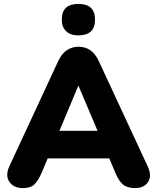

<svg xmlns="http://www.w3.org/2000/svg" viewBox="-20 -953 803 982"><path d="M381 -772Q340 -772 318 -793.5Q296 -815 296 -853Q296 -933 381 -933Q466 -933 466 -853Q466 -772 381 -772ZM97 9Q50 9 28 -23Q6 -55 28 -103L277 -639Q295 -678 321.5 -696Q348 -714 382 -714Q416 -714 442 -696Q468 -678 486 -639L735 -103Q758 -54 737.5 -22.5Q717 9 671 9Q631 9 609.5 -9Q588 -27 571 -67L539 -143H224L192 -67Q174 -27 155 -9Q136 9 97 9ZM380 -513 284 -284H479L382 -513Z"/></svg>

Font: Chiron GoRound TC H
Style: Regular
Weight: 900
Designer: Ryoko NISHIZUKA 西塚涼子 (kana, bopomofo & ideographs); Paul D. Hunt (Latin, Greek & Cyrillic); Sandoll Communications 산돌커뮤니
Foundry: Adobe
Version: Version 1.000;hotconv 1.1.1;makeotfexe 2.6.0